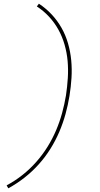

<svg xmlns="http://www.w3.org/2000/svg" viewBox="-20 -861 540 1042"><path d="M25 161 16 145Q61 121 101.5 89Q142 57 176.5 18Q211 -21 238 -64.5Q265 -108 284.5 -154Q304 -200 317 -247.5Q330 -295 338 -343Q345 -390 348 -437Q351 -484 347 -529.5Q343 -575 330.5 -618.5Q318 -662 297 -700Q276 -738 246.5 -770Q217 -802 180 -826L191 -841Q229 -816 260 -783Q291 -750 313.5 -710.5Q336 -671 349 -626Q362 -581 366.5 -534Q371 -487 368 -438Q365 -389 357 -340Q349 -291 335.5 -242Q322 -193 302 -146Q282 -99 254 -54Q226 -9 190.5 30.5Q155 70 113 103Q71 136 25 161Z"/></svg>

Font: Iosevka SS04 Thin
Style: Italic
Weight: 100
Italic angle: -9°
Monospace: yes
Designer: Belleve Invis
Foundry: Belleve Invis
Version: Version 19.0.0; ttfautohint (v1.8.4)